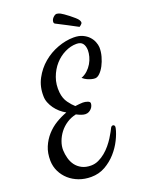

<svg xmlns="http://www.w3.org/2000/svg" viewBox="-228 -1014 964 1285"><g transform="rotate(-20 254.5 -371.0)"><path d="M190.4 181.6Q144.5 181.6 105 167Q65.4 152.3 35.6 126Q5.9 99.6 -11.7 64Q-29.3 28.3 -30.3 -13.7Q-31.2 -68.4 -13.2 -111.3Q4.9 -154.3 34.7 -187.5Q64.5 -220.7 102.5 -243.7Q140.6 -266.6 180.7 -281.2Q159.2 -293 140.1 -309.6Q121.1 -326.2 106.4 -346.7Q91.8 -367.2 83 -389.6Q74.2 -412.1 74.2 -434.6Q72.3 -502.9 102.1 -558.6Q131.8 -614.3 178.7 -653.8Q225.6 -693.4 283.7 -714.8Q341.8 -736.3 397.5 -736.3Q434.6 -736.3 460.9 -724.1Q487.3 -711.9 503.9 -693.8Q520.5 -675.8 528.8 -654.8Q537.1 -633.8 538.1 -616.2Q539.1 -584 529.8 -550.8Q520.5 -517.6 506.3 -490.7Q492.2 -463.9 474.6 -446.8Q457 -429.7 440.4 -429.7Q427.7 -429.7 414.1 -433.6Q402.3 -436.5 386.7 -443.4Q371.1 -450.2 355.5 -463.9Q380.9 -473.6 400.4 -491.7Q419.9 -509.8 433.1 -532.2Q446.3 -554.7 452.6 -578.6Q459 -602.5 459 -624Q458 -655.3 444.3 -672.4Q430.7 -689.5 400.4 -689.5Q359.4 -689.5 318.4 -669.4Q277.3 -649.4 245.6 -613.8Q213.9 -578.1 195.8 -528.8Q177.7 -479.5 183.6 -421.9Q188.5 -377.9 210.4 -347.7Q232.4 -317.4 252 -300.8Q267.6 -302.7 281.2 -304.2Q294.9 -305.7 306.6 -305.7Q323.2 -305.7 339.8 -299.8Q356.4 -293.9 356.4 -283.2Q356.4 -275.4 353 -265.6Q349.6 -255.9 341.8 -247.1Q334 -238.3 323.2 -232.4Q312.5 -226.6 297.9 -226.6Q286.1 -226.6 269.5 -232.4Q252.9 -238.3 236.3 -247.1Q199.2 -239.3 168.9 -219.2Q138.7 -199.2 117.7 -171.9Q96.7 -144.5 85 -112.3Q73.2 -80.1 74.2 -49.8Q75.2 -21.5 83 7.3Q90.8 36.1 107.4 58.6Q124 81.1 150.9 95.2Q177.7 109.4 215.8 109.4Q244.1 109.4 270 97.2Q295.9 85 318.4 66.4Q340.8 47.9 359.4 25.4Q377.9 2.9 391.6 -18.6Q405.3 -40 414.6 -57.6Q423.8 -75.2 427.7 -83Q430.7 -88.9 436 -91.8Q441.4 -94.7 446.8 -93.3Q452.1 -91.8 455.1 -85.9Q458 -80.1 455.1 -68.4Q447.3 -33.2 425.8 10.3Q404.3 53.7 370.6 91.8Q336.9 129.9 291.5 155.8Q246.1 181.6 190.4 181.6ZM371.1 -916Q377 -913.1 392.1 -902.8Q407.2 -892.6 423.8 -879.4Q440.4 -866.2 455.6 -853Q470.7 -839.8 475.6 -831.1Q486.3 -813.5 478 -804.2Q469.7 -794.9 460 -789.1Q418 -811.5 390.1 -826.2Q362.3 -840.8 344.7 -849.6Q324.2 -860.4 312.5 -866.2Q303.7 -871.1 305.7 -884.3Q307.6 -897.5 318.4 -909.2Q334 -924.8 345.7 -923.8Q357.4 -922.9 371.1 -916Z"/></g></svg>

Font: Satisfy
Style: Regular
Weight: 400
Designer: Font Diner, Inc
Foundry: Font Diner, Inc
Version: Version 1.001